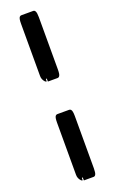

<svg xmlns="http://www.w3.org/2000/svg" viewBox="-175 -765 597 998"><g transform="rotate(-20 123.5 -266.0)"><path d="M74.2 152.3V-136.7Q74.2 -151.9 75.9 -160.9Q77.6 -169.9 81.5 -173.8Q85.4 -177.7 90.8 -177.7H156.2Q161.6 -177.7 165.5 -173.8Q169.4 -169.9 171.1 -160.9Q172.9 -151.9 172.9 -136.7V152.3Q172.9 176.8 168 185.5Q164.1 193.4 156.2 193.4H102.5V175.8L97.2 178.2V190.4L98.6 191.4Q97.2 190.9 89.8 188.5L88.4 187Q74.2 172.4 74.2 152.3ZM74.2 -394.5V-683.6Q74.2 -698.7 75.9 -707.8Q77.6 -716.8 81.5 -720.7Q85.4 -724.6 90.8 -724.6H156.2Q164.1 -724.6 168 -716.8Q172.9 -708 172.9 -683.6V-394.5Q172.9 -368.2 167.5 -360.4Q163.1 -353.5 156.2 -353.5H102.5V-371.1L97.2 -368.7V-356.4L98.6 -355.5L89.8 -358.4L88.4 -359.9Q74.2 -374.5 74.2 -394.5Z"/></g></svg>

Font: YuPearl-SemiBold
Style: SemiBold
Weight: 600
Designer: Max Yao
Foundry: Max-Everyday
Version: Version 1.011; ttfautohint (v1.8.3)